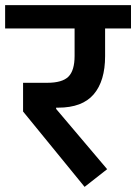

<svg xmlns="http://www.w3.org/2000/svg" viewBox="-40 -718 531 749"><path d="M50 -283V-395H144Q203 -395 227 -419Q251 -443 251 -500V-607H-20V-698H471V-607H370V-499Q370 -402 325.5 -350Q281 -298 187 -298H179V-293L378 -58L290 11Z"/></svg>

Font: IBM Plex Sans Devanagari SemiBold
Style: Regular
Weight: 600
Designer: Mike Abbink, Paul van der Laan, Pieter van Rosmalen, Erin McLaughlin
Foundry: Bold Monday
Version: Version 1.1